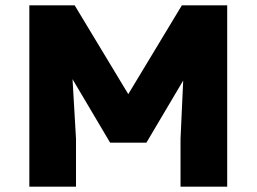

<svg xmlns="http://www.w3.org/2000/svg" viewBox="-20 -700 962 720"><path d="M832 -680V0H657V-180L667 -398L529 -165H393L252 -403L265 -180V0H90V-680H260L461 -347L662 -680Z"/></svg>

Font: Martel Sans Black
Style: Regular
Weight: 900
Designer: Dan Reynolds and Mathieu Réguer
Foundry: Dan Reynolds and Mathieu Réguer
Version: Version 1.002; ttfautohint (v1.1) -l 5 -r 5 -G 72 -x 0 -D la